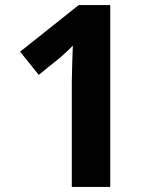

<svg xmlns="http://www.w3.org/2000/svg" viewBox="-20 -734 612 754"><path d="M413 0H262V-413Q262 -439 263.5 -481Q265 -523 266 -555Q261 -549 244.5 -533.5Q228 -518 214 -506L132 -440L59 -531L289 -714H413Z"/></svg>

Font: Noto Sans Adlam Unjoined
Style: Bold
Weight: 700
Version: Version 3.001